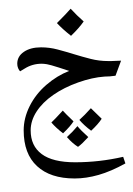

<svg xmlns="http://www.w3.org/2000/svg" viewBox="-20 -622 676 978"><path d="M192.4 -297.4Q145 -297.4 106 -272.9L82.5 -258.8Q76.7 -264.2 72.3 -274.7Q67.9 -285.2 67.9 -297.4Q67.9 -335 101.6 -357.9Q135.3 -380.9 189 -380.9Q231.9 -380.9 273.4 -369.9Q314.9 -358.9 356.9 -345.9Q398.9 -333 441.9 -322Q484.9 -311 531.2 -311H546.9L596.7 -313L568.4 -236.3Q538.6 -231.9 512.2 -231.9Q449.7 -227.5 377.7 -201.9Q305.7 -176.3 251 -138.2Q196.3 -100.1 166.3 -53.7Q136.2 -7.3 136.2 42Q136.2 121.1 192.4 162.8Q248.5 204.6 362.8 204.6Q486.3 204.6 607.4 176.8L618.7 210.4Q545.4 251 482.2 269Q418.9 287.1 360.4 287.1Q236.3 287.1 168.5 224.1Q100.6 161.1 100.6 42Q100.6 -20.5 131.3 -81.8Q162.1 -143.1 216.3 -189.9Q270.5 -236.8 332.5 -260.7Q326.2 -263.2 280.3 -277.8Q234.4 -292.5 218.8 -294.9Q203.1 -297.4 192.4 -297.4ZM341.8 -429.7ZM62.5 262.2ZM371.6 2.9ZM345.7 335.9ZM354.5 -3.9Q337.9 22 301.3 57.1Q264.6 28.8 241.7 2Q255.4 -10.3 299.8 -58.6Q311.5 -44.9 354.5 -3.9ZM498 -17.1Q480 10.7 444.3 43.9Q407.2 16.1 384.3 -11.2Q410.6 -34.7 442.9 -70.8ZM429.7 76.2Q397.5 111.8 377.4 126Q349.6 108.9 320.8 76.2Q351.1 48.8 374.5 20.5Q389.6 40 429.7 76.2ZM371.6 -6.8ZM369.6 -70.8ZM377.4 135.7ZM406.2 -512.7Q382.8 -479 341.8 -439.5Q297.4 -474.6 270 -504.4Q321.3 -555.7 339.8 -577.6Q371.6 -543 406.2 -512.7ZM341.8 -429.7ZM339.8 -602.1Z"/></svg>

Font: Noto Naskh Arabic
Style: Regular
Weight: 400
Designer: Monotype Design team
Foundry: Monotype Imaging Inc.
Version: Version 1.01